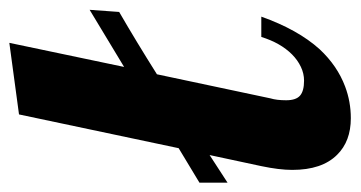

<svg xmlns="http://www.w3.org/2000/svg" viewBox="-228 -546 746 397"><g transform="rotate(-90 144.5 -347.0)"><path d="M23.4 -22.5Q-7.8 -53.7 -7.8 -115.2Q-7.8 -142.1 0 -179.2L22.9 -286.1L-34.2 -249V-307.1L37.1 -350.1L106.9 -680.2L254.9 -700.2L205.1 -462.9L323.2 -534.2L318.8 -473.1Q257.3 -437.5 189.9 -395L140.1 -160.2Q136.2 -147.5 136.2 -127.9Q136.2 -107.4 145.8 -99.1Q155.3 -90.8 176.8 -90.8Q191.4 -90.8 205.3 -97.4Q219.2 -104 231 -115.7Q254.9 -139.6 267.1 -179.2H309.1Q282.2 -103.5 241.7 -58.6Q207.5 -22 164.6 -5.9Q133.3 5.9 99.1 5.9Q51.3 5.9 23.4 -22.5Z"/></g></svg>

Font: Pattaya
Style: Regular
Weight: 400
Designer: Pablo Impallari / Thai characters Designed by Thanarat Vachiruckul and Suppakit Chalermlarp
Foundry: Pablo Impallari
Version: Version 2.001